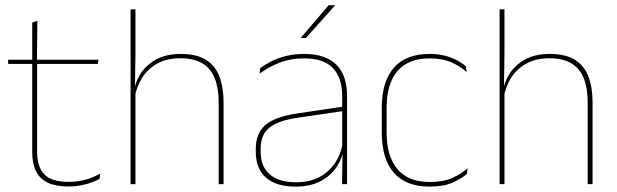

<svg xmlns="http://www.w3.org/2000/svg" viewBox="-20 -700 2346 730"><path d="M241 9Q192.5 9 162 -5.2Q131.5 -19.5 117 -49Q102.5 -78.5 102.5 -123V-462.5H121V-124.5Q121 -65.5 148.5 -37Q176 -8.5 241.5 -8.5Q272.5 -8.5 302.8 -16.2Q333 -24 361 -40L358.5 -20Q335.5 -7 304.2 1Q273 9 241 9ZM11 -457V-473H354.5L352 -457ZM102.5 -468V-614L122 -621.5L120.5 -468Z M811.5 0V-310Q811.5 -363 797.2 -400.5Q783 -438 751 -458.2Q719 -478.5 665.5 -478.5Q615.5 -478.5 579 -458.8Q542.5 -439 520.5 -404.5Q498.5 -370 491.5 -325.5L480.5 -344H488Q492.5 -385 514.2 -419.2Q536 -453.5 574.2 -474.2Q612.5 -495 666.5 -495Q727 -495 762.8 -472.8Q798.5 -450.5 814.2 -409.2Q830 -368 830 -311V0ZM476.5 0V-664.5H495V-495.5L493 -357L495 -354V0Z M1280.5 0 1282.5 -128 1281 -131.5V-292V-334.5Q1281 -404.5 1245.8 -441.2Q1210.5 -478 1137 -478Q1082.5 -478 1039.5 -460.2Q996.5 -442.5 967 -420L969.5 -441Q985 -453 1008.8 -465.5Q1032.5 -478 1064.8 -486.5Q1097 -495 1137 -495Q1178.5 -495 1209 -484.2Q1239.5 -473.5 1259.8 -453Q1280 -432.5 1289.8 -402.8Q1299.5 -373 1299.5 -335V0ZM1103.5 9.5Q1031 9.5 991.8 -24.2Q952.5 -58 952.5 -123V-134.5Q952.5 -192.5 988.5 -224.2Q1024.5 -256 1109 -268.5L1290 -295.5L1290.5 -278.5L1112.5 -252.5Q1037.5 -241.5 1004.2 -214.5Q971 -187.5 971 -135.5V-124Q971 -66.5 1005.8 -36.8Q1040.5 -7 1106 -7Q1158 -7 1195.2 -27.2Q1232.5 -47.5 1255 -82.2Q1277.5 -117 1284 -160.5L1293.5 -142H1287.5Q1283.5 -102.5 1261.5 -67.8Q1239.5 -33 1200 -11.8Q1160.5 9.5 1103.5 9.5ZM1229.5 -680H1253.5V-679L1143 -555.5H1123.5V-556Z M1613 9.5Q1523 9.5 1477.2 -43.5Q1431.5 -96.5 1431.5 -196V-290.5Q1431.5 -389.5 1477.2 -442.2Q1523 -495 1613 -495Q1648 -495 1674.5 -487.5Q1701 -480 1720.2 -469.2Q1739.5 -458.5 1751.5 -447.5L1754 -426Q1731 -447.5 1696.8 -462.8Q1662.5 -478 1612.5 -478Q1532.5 -478 1491.2 -429.8Q1450 -381.5 1450 -290.5V-196.5Q1450 -105.5 1491.2 -56.8Q1532.5 -8 1614 -8Q1666 -8 1700.5 -23.8Q1735 -39.5 1758 -60.5L1755 -38.5Q1735.5 -21.5 1701.2 -6Q1667 9.5 1613 9.5Z M2214.5 0V-310Q2214.5 -363 2200.2 -400.5Q2186 -438 2154 -458.2Q2122 -478.5 2068.5 -478.5Q2018.5 -478.5 1982 -458.8Q1945.5 -439 1923.5 -404.5Q1901.5 -370 1894.5 -325.5L1883.5 -344H1891Q1895.5 -385 1917.2 -419.2Q1939 -453.5 1977.2 -474.2Q2015.5 -495 2069.5 -495Q2130 -495 2165.8 -472.8Q2201.5 -450.5 2217.2 -409.2Q2233 -368 2233 -311V0ZM1879.5 0V-664.5H1898V-495.5L1896 -357L1898 -354V0Z"/></svg>

Font: Anek Gujarati Thin
Style: Regular
Weight: 250
Version: Version 1.003